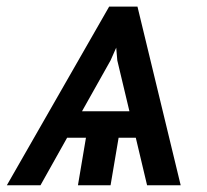

<svg xmlns="http://www.w3.org/2000/svg" viewBox="-53 -548 612 568"><path d="M-32.7 0 269.9 -528.4H353.7L481.5 0H382.1L348.7 -140.6H297.9L274.1 0H177.6L201.3 -140.6H145.6L66.8 0ZM189.6 -218.8H329.9L294 -369.3L290.8 -407L274.1 -369.3Z"/></svg>

Font: Inter P
Style: Italic
Weight: 400
Italic angle: -9.40001°
Designer: Rasmus Andersson
Foundry: rsms
Version: Version 3.018;git-588b23468